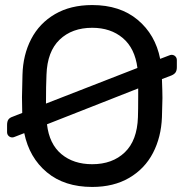

<svg xmlns="http://www.w3.org/2000/svg" viewBox="-20 -730 729 760"><path d="M614 -497 648 -510Q655 -513 659 -513Q668 -513 674 -507Q680 -501 680 -492V-464Q680 -451 675 -443.5Q670 -436 658 -431L621 -417Q623 -365 623 -342Q623 -320 621 -266Q618 -187 585.5 -124.5Q553 -62 491.5 -26Q430 10 345 10Q235 10 165.5 -48Q96 -106 76 -203L40 -189Q33 -186 29 -186Q20 -186 14 -192Q8 -198 8 -207V-235Q8 -249 13 -256.5Q18 -264 30 -268L68 -283L67 -345Q67 -370 69 -434Q71 -513 103.5 -575.5Q136 -638 197.5 -674Q259 -710 345 -710Q455 -710 525 -651.5Q595 -593 614 -497ZM524 -461Q514 -539 466 -579.5Q418 -620 345 -620Q265 -620 216 -573Q167 -526 164 -434Q162 -393 162 -320ZM166 -238Q175 -160 223 -120Q271 -80 345 -80Q425 -80 474 -127Q523 -174 526 -266Q527 -295 527 -347V-380Z"/></svg>

Font: Rubik
Style: Regular
Weight: 400
Designer: Hubert & Fischer
Foundry: Hubert & Fischer
Version: Version 1.100